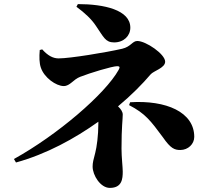

<svg xmlns="http://www.w3.org/2000/svg" viewBox="-20 -846 1040 937"><path d="M360 -826 353 -813C394 -783 427 -752 448 -720C486 -665 494 -639 537 -639C584 -639 616 -671 616 -711C616 -798 487 -826 360 -826ZM615 -347 610 -333C689 -292 715 -257 775 -176C813 -121 832 -114 860 -114C898 -114 928 -143 928 -178C928 -299 791 -358 615 -347ZM460 -244C460 -184 452 -128 445 -101C436 -66 432 -53 432 -33C432 9 470 71 516 71C576 71 579 26 579 -9C579 -30 573 -79 573 -121C573 -227 579 -263 579 -287C579 -300 570 -314 556 -327C622 -382 676 -437 715 -483C729 -500 786 -514 786 -545C786 -582 692 -646 650 -646C626 -646 619 -618 576 -608C497 -590 322 -561 266 -561C238 -561 213 -575 186 -605L174 -602C171 -568 172 -537 179 -517C195 -467 254 -426 291 -426C322 -426 337 -458 371 -471C419 -490 528 -523 552 -523C565 -523 566 -518 559 -505C493 -387 261 -188 48 -70L58 -53C207 -94 345 -170 460 -252Z"/></svg>

Font: Noto Serif SC Black
Style: Regular
Weight: 900
Designer: Ryoko NISHIZUKA 西塚涼子 (kana & ideographs); Frank Grießhammer (Latin, Greek & Cyrillic); Wenlong ZHANG 张文龙 (bopomofo); San
Foundry: Adobe
Version: Version 2.001;hotconv 1.1.0;makeotfexe 2.6.0